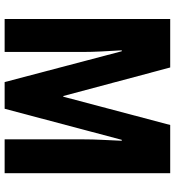

<svg xmlns="http://www.w3.org/2000/svg" viewBox="17 -771 754 828"><g transform="rotate(90 394.0 -357.0)"><path d="M334 0 201 -505H197Q200 -456 202 -415Q204 -374 204 -341V0H62V-714H271L394 -253H397L519 -714H727V0H581V-343Q581 -379 583 -418.5Q585 -458 587 -505H583L449 0Z"/></g></svg>

Font: Noto Sans Myanmar UI ExtraCondensed ExtraBold
Style: Regular
Weight: 800
Width: 2
Designer: Monotype Design Team
Foundry: Monotype Imaging Inc.
Version: Version 2.103; ttfautohint (v1.8.4.7-5d5b)